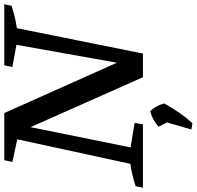

<svg xmlns="http://www.w3.org/2000/svg" viewBox="-46 -659 922 900"><g transform="rotate(-90 415.0 -209.0)"><path d="M559 -650H845L838 -616Q784 -598 733 -591L614 0H503L269 -527L174 -58L289 -39L282 0H-15L-8 -34Q46 -52 97 -59L212 -589L106 -612L114 -650H335L571 -122L655 -593L551 -612ZM258 227 291 113 271 73Q302 45 344 34Q371 62 380 100Q340 173 288 232Z"/></g></svg>

Font: Piazzolla SC Medium
Style: Italic
Weight: 500
Italic angle: -11.3°
Designer: Juan Pablo del Peral
Foundry: Huerta Tipografica
Version: Version 1.330